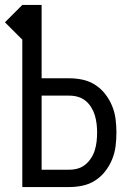

<svg xmlns="http://www.w3.org/2000/svg" viewBox="-26 -755 546 775"><path d="M64 0V-595L-6 -665L64 -735H142V-439H254Q282 -439 309 -433Q336 -427 359 -412Q382 -397 399 -375Q416 -353 426.5 -327.5Q437 -302 440.5 -274.5Q444 -247 444 -220Q444 -192 440.5 -164.5Q437 -137 426.5 -111.5Q416 -86 399 -64Q382 -42 359 -27Q336 -12 309 -6Q282 0 254 0ZM142 -70H254Q272 -70 289 -75Q306 -80 319.5 -91.5Q333 -103 342.5 -118Q352 -133 357 -150Q362 -167 364 -184.5Q366 -202 366 -220Q366 -237 364 -254.5Q362 -272 357 -289Q352 -306 342.5 -321.5Q333 -337 319.5 -348Q306 -359 289 -364Q272 -369 254 -369H142Z"/></svg>

Font: Iosevka www.saffi
Style: Regular
Weight: 400
Monospace: yes
Designer: Belleve Invis
Foundry: Belleve Invis
Version: Version 22.0.2; ttfautohint (v1.8.3)